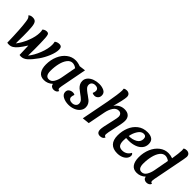

<svg xmlns="http://www.w3.org/2000/svg" viewBox="170 -1810 2889 2889"><g transform="rotate(45 1614.5 -366.0)"><path d="M104 11Q97 -284 78 -410Q73 -452 64 -472Q55 -492 37 -503Q58 -530 107 -530Q154 -530 173 -502Q192 -474 197 -410Q203 -342 203 -232Q203 -185 202 -162Q202 -145 201.5 -122Q201 -99 202 -72Q261 -146 303 -252Q345 -358 345 -444Q345 -475 338 -503Q350 -514 368 -522Q386 -530 405 -530Q437 -530 446 -509.5Q455 -489 458 -445Q461 -404 462.5 -334.5Q464 -265 464 -214Q464 -182 462 -72Q521 -145 563 -251.5Q605 -358 605 -444Q605 -475 598 -503Q610 -515 630.5 -522.5Q651 -530 673 -530Q703 -530 716 -514Q729 -498 729 -464Q729 -402 693.5 -316.5Q658 -231 610 -163Q549 -77 499.5 -31.5Q450 14 394 14Q374 14 365 11Q364 -65 358 -183Q309 -106 275 -64.5Q241 -23 209.5 -4Q178 15 140 15Q120 15 104 11Z M746 -169Q746 -267 781.5 -350Q817 -433 880 -481.5Q943 -530 1021 -530Q1069 -530 1124 -509L1225 -522L1145 -104Q1140 -74 1140 -62Q1140 -29 1171 -28Q1164 -4 1143.5 8Q1123 20 1096 20Q1068 20 1049.5 5Q1031 -10 1028 -37Q968 20 889 20Q816 20 781 -31Q746 -82 746 -169ZM1053 -200 1097 -439Q1078 -454 1056 -462Q1034 -470 1016 -470Q967 -470 932 -424.5Q897 -379 879.5 -305.5Q862 -232 862 -150Q862 -40 933 -40Q983 -40 1012 -87.5Q1041 -135 1053 -200Z M1243 -83Q1243 -122 1271 -140.5Q1299 -159 1333 -159Q1361 -159 1373 -146Q1368 -132 1364 -118.5Q1360 -105 1360 -91Q1361 -65 1380 -50Q1399 -35 1432 -35Q1469 -35 1493 -54.5Q1517 -74 1517 -105Q1517 -140 1493 -165Q1469 -190 1420 -224Q1383 -250 1361 -269.5Q1339 -289 1323.5 -316.5Q1308 -344 1308 -379Q1308 -426 1339.5 -460.5Q1371 -495 1420.5 -512.5Q1470 -530 1523 -530Q1584 -530 1628.5 -506.5Q1673 -483 1672 -432Q1672 -395 1648.5 -373Q1625 -351 1594 -351Q1563 -351 1547 -364Q1561 -394 1561 -419Q1561 -445 1543.5 -459.5Q1526 -474 1494 -474Q1460 -474 1438.5 -456Q1417 -438 1417 -406Q1417 -377 1437 -354Q1457 -331 1496 -303L1515 -290Q1554 -263 1576 -244.5Q1598 -226 1613 -199Q1628 -172 1628 -137Q1628 -90 1598 -53.5Q1568 -17 1519 2.5Q1470 22 1415 22Q1346 22 1294.5 -5.5Q1243 -33 1243 -83Z M2157 -28Q2151 -4 2130.5 8Q2110 20 2083 20Q2015 20 2015 -55Q2015 -98 2049 -238Q2051 -249 2060 -286.5Q2069 -324 2073 -348Q2077 -372 2077 -385Q2077 -417 2060 -435Q2043 -453 2015 -453Q1961 -453 1927.5 -401.5Q1894 -350 1880 -278L1826 0L1712 12L1798 -431Q1834 -628 1835 -702Q1835 -725 1832 -740Q1854 -754 1884 -754Q1914 -754 1934.5 -737Q1955 -720 1955 -683Q1955 -656 1938.5 -582Q1922 -508 1904 -445Q1965 -530 2064 -530Q2124 -530 2156.5 -498.5Q2189 -467 2189 -410Q2189 -376 2179.5 -327.5Q2170 -279 2153 -204Q2127 -94 2127 -65Q2127 -48 2133.5 -38.5Q2140 -29 2157 -28Z M2263 -178Q2263 -267 2295 -347.5Q2327 -428 2392 -479Q2457 -530 2551 -530Q2614 -530 2651 -503Q2688 -476 2688 -415Q2688 -359 2654.5 -318.5Q2621 -278 2563.5 -257.5Q2506 -237 2436 -237Q2408 -237 2382 -239Q2379 -206 2379 -179Q2379 -122 2400 -93Q2421 -64 2472 -64Q2515 -64 2549 -84.5Q2583 -105 2602 -143Q2614 -140 2620 -128.5Q2626 -117 2626 -102Q2626 -72 2604.5 -43.5Q2583 -15 2542 2.5Q2501 20 2447 20Q2358 20 2310.5 -29.5Q2263 -79 2263 -178ZM2579 -415Q2579 -444 2565.5 -458.5Q2552 -473 2527 -473Q2475 -473 2438 -415.5Q2401 -358 2389 -288Q2466 -288 2522.5 -320Q2579 -352 2579 -415Z M3145 -28Q3138 -4 3117.5 8Q3097 20 3070 20Q3042 20 3023.5 5Q3005 -10 3002 -37Q2942 20 2863 20Q2790 20 2755 -31Q2720 -82 2720 -169Q2720 -267 2755.5 -350Q2791 -433 2854 -481.5Q2917 -530 2995 -530Q3039 -530 3087 -513Q3108 -640 3109 -699Q3109 -722 3106 -740Q3127 -754 3159 -754Q3188 -754 3208.5 -737Q3229 -720 3229 -683Q3229 -660 3195 -494L3169 -360Q3135 -179 3119 -104Q3114 -74 3114 -62Q3114 -29 3145 -28ZM3071 -439Q3052 -454 3030 -462Q3008 -470 2990 -470Q2941 -470 2906 -424.5Q2871 -379 2853.5 -305.5Q2836 -232 2836 -150Q2836 -40 2907 -40Q2957 -40 2986 -87.5Q3015 -135 3027 -200Z"/></g></svg>

Font: Sansita SW
Style: Italic
Weight: 400
Italic angle: -11°
Designer: Pablo Cosgaya
Foundry: Omnibus-Type
Version: Version 1.000